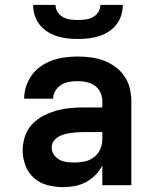

<svg xmlns="http://www.w3.org/2000/svg" viewBox="-20 -760 640 788"><path d="M239 8Q207 8 175.5 0Q144 -8 120 -29Q96 -50 84.5 -80.5Q73 -111 73 -143Q73 -171 82 -199Q91 -227 110.5 -248.5Q130 -270 155.5 -283.5Q181 -297 208.5 -305Q236 -313 264.5 -316Q293 -319 322 -319H400V-344Q400 -363 392 -380.5Q384 -398 369 -408.5Q354 -419 335.5 -423Q317 -427 298 -427Q281 -427 263.5 -424Q246 -421 231.5 -412Q217 -403 207.5 -387.5Q198 -372 198 -355H79Q79 -381 87.5 -406.5Q96 -432 111.5 -453Q127 -474 149 -489Q171 -504 195.5 -512.5Q220 -521 246 -524.5Q272 -528 298 -528Q325 -528 352.5 -524.5Q380 -521 405.5 -511.5Q431 -502 453 -486Q475 -470 490.5 -447.5Q506 -425 512.5 -398Q519 -371 519 -344V0H400V-81Q389 -59 371.5 -41.5Q354 -24 332.5 -12.5Q311 -1 287 3.5Q263 8 239 8ZM286 -93Q307 -93 328 -97.5Q349 -102 366 -115Q383 -128 391.5 -148Q400 -168 400 -189V-218H322Q309 -218 295.5 -217Q282 -216 269 -214Q256 -212 243 -208.5Q230 -205 218.5 -198Q207 -191 199.5 -179.5Q192 -168 192 -155Q192 -139 201 -125.5Q210 -112 224 -104.5Q238 -97 254 -95Q270 -93 286 -93ZM300 -600Q278 -600 256.5 -602.5Q235 -605 214 -611.5Q193 -618 174.5 -630Q156 -642 142.5 -659Q129 -676 122.5 -697Q116 -718 116 -740H208Q208 -724 216.5 -710.5Q225 -697 239 -689.5Q253 -682 268.5 -680Q284 -678 300 -678Q316 -678 331.5 -680Q347 -682 361 -689.5Q375 -697 383.5 -710.5Q392 -724 392 -740H484Q484 -718 477.5 -697Q471 -676 457.5 -659Q444 -642 425.5 -630Q407 -618 386 -611.5Q365 -605 343.5 -602.5Q322 -600 300 -600Z"/></svg>

Font: Iosevka Fixed Extended
Style: Bold
Weight: 700
Width: 7
Monospace: yes
Designer: Belleve Invis
Foundry: Belleve Invis
Version: Version 24.1.1; ttfautohint (v1.8.4)